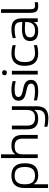

<svg xmlns="http://www.w3.org/2000/svg" viewBox="1359 -2109 956 3714"><g transform="rotate(-90 1837.0 -252.0)"><path d="M536 -244V-256C536 -422 457 -509 296 -509C136 -509 57 -422 57 -256V200H129V-72H135C170 -20 218 9 306 9C462 9 536 -76 536 -244ZM129 -247V-253C129 -385 179 -447 296 -447C413 -447 464 -385 464 -253V-247C464 -115 413 -53 296 -53C179 -53 129 -115 129 -247Z M637 -710V0H709V-291C709 -400 755 -447 860 -447C965 -447 1012 -400 1012 -291V0H1084V-295C1084 -443 1019 -509 877 -509C795 -509 744 -486 714 -438H709V-710Z M1639 -23V-500H1567V-209C1567 -100 1520 -53 1414 -53C1310 -53 1264 -100 1264 -209V-500H1192V-205C1192 -57 1257 9 1398 9C1480 9 1532 -14 1561 -62H1567V-8C1567 97 1518 144 1396 144C1349 144 1290 138 1242 127V187C1293 199 1348 206 1402 206C1569 206 1639 131 1639 -23Z M1938 -219C2018 -202 2077 -187 2077 -128C2077 -77 2031 -53 1925 -53C1866 -53 1807 -60 1752 -75V-15C1807 1 1866 9 1928 9C2073 9 2149 -35 2149 -131C2149 -249 2040 -269 1948 -288C1884 -302 1818 -315 1818 -374C1818 -423 1859 -447 1962 -447C2017 -447 2072 -440 2125 -426V-486C2073 -501 2018 -509 1960 -509C1816 -509 1746 -465 1746 -371C1746 -254 1856 -237 1938 -219Z M2252 -500V0H2324V-500ZM2239 -642C2239 -615 2256 -597 2287 -597C2319 -597 2335 -614 2336 -642V-644C2336 -672 2319 -689 2287 -689C2256 -689 2239 -672 2239 -644Z M2421 -256V-244C2421 -78 2500 9 2662 9C2713 9 2770 1 2821 -14V-74C2774 -61 2712 -53 2667 -53C2547 -53 2493 -114 2493 -247V-253C2493 -386 2547 -447 2667 -447C2712 -447 2774 -439 2821 -426V-486C2770 -501 2713 -509 2662 -509C2500 -509 2421 -422 2421 -256Z M3130 -509C3071 -509 3014 -501 2958 -486V-426C3013 -440 3071 -447 3122 -447C3226 -447 3268 -416 3268 -314V-299C3206 -303 3162 -305 3138 -305C2969 -305 2900 -255 2900 -148C2900 -44 2964 9 3090 9C3175 9 3228 -16 3263 -71H3268V0H3340V-296C3340 -449 3278 -509 3130 -509ZM2972 -148C2972 -220 3022 -249 3141 -249C3172 -249 3222 -247 3268 -243V-220C3268 -108 3211 -52 3102 -52C3010 -52 2972 -86 2972 -148Z M3585 -53C3531 -53 3516 -71 3516 -154V-710H3445V-154C3445 -33 3475 9 3577 9C3602 9 3627 7 3651 2V-57C3630 -55 3602 -53 3585 -53Z"/></g></svg>

Font: LT Wave Text Light
Style: Regular
Weight: 300
Designer: Daniel Lyons
Version: Version 2.5 (Glyphs App)